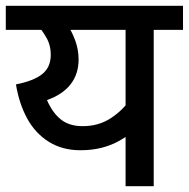

<svg xmlns="http://www.w3.org/2000/svg" viewBox="-20 -642 651 662"><path d="M611 -622V-539H510V0H413V-213L434 -185Q414 -169 387.5 -154.5Q361 -140 328.5 -132Q296 -124 257 -124Q195 -124 148.5 -153Q102 -182 74 -233Q46 -284 35 -351Q96 -363 125.5 -386.5Q155 -410 155 -453Q155 -487 139 -514Q123 -541 107 -558L165 -539H0V-622ZM179 -539 207 -565Q227 -536 239 -503.5Q251 -471 251 -437Q251 -387 223.5 -351.5Q196 -316 142 -297Q161 -253 190 -230Q219 -207 265 -207Q320 -207 362 -234.5Q404 -262 431 -302L413 -236V-539Z"/></svg>

Font: Noto Sans Devanagari Medium
Style: Regular
Weight: 500
Version: Version 2.003